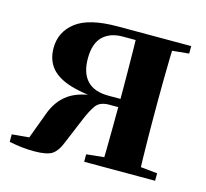

<svg xmlns="http://www.w3.org/2000/svg" viewBox="-85 -638 800 745"><g transform="rotate(15 315.0 -265.0)"><path d="M300 -541H595V-511L485 -500L451 -508H329Q278 -508 249 -479.5Q220 -451 220 -391Q220 -333 248.5 -302.5Q277 -272 335 -272H451V-239H346Q309 -239 293 -216.5Q277 -194 261 -155L218 -52Q205 -18 184.5 -3.5Q164 11 111 11Q88 11 64 8.5Q40 6 11 0V-30L154 -43L70 -10L118 -139Q138 -196 181 -226Q224 -256 307 -261L304 -250Q224 -256 175 -273.5Q126 -291 103.5 -321.5Q81 -352 81 -396Q81 -461 133 -501Q185 -541 300 -541ZM380 0Q381 -26 381.5 -68.5Q382 -111 382.5 -160Q383 -209 383 -251V-305Q383 -339 382.5 -385Q382 -431 381.5 -473.5Q381 -516 380 -541H529Q528 -516 527 -473.5Q526 -431 525.5 -385Q525 -339 525 -305V-236Q525 -202 525.5 -156Q526 -110 527 -68Q528 -26 529 0ZM310 0V-30L416 -41H487L595 -30V0Z"/></g></svg>

Font: Noto Serif TC ExtraBold
Style: Regular
Weight: 800
Designer: Ryoko NISHIZUKA 西塚涼子 (kana & ideographs); Frank Grießhammer (Latin, Greek & Cyrillic); Wenlong ZHANG 张文龙 (bopomofo); San
Foundry: Adobe
Version: Version 2.002-H1;hotconv 1.1.0;makeotfexe 2.6.0